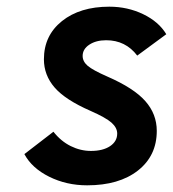

<svg xmlns="http://www.w3.org/2000/svg" viewBox="-20 -543 518 575"><path d="M241 12Q179 12 127.2 -13.8Q75.5 -39.5 53 -81.5L140 -148.5Q162.5 -120 191.8 -105.5Q221 -91 252.5 -91Q288 -91 309.5 -105.2Q331 -119.5 331 -143Q331 -160.5 313.8 -175.8Q296.5 -191 251 -211Q175.5 -244 143.5 -281Q111.5 -318 111.5 -365.5Q111.5 -436.5 165.5 -479.8Q219.5 -523 307.5 -523Q362 -523 408.8 -500.5Q455.5 -478 478 -440.5L391 -376.5Q356 -422.5 298 -422.5Q267.5 -422.5 247.5 -409.2Q227.5 -396 227.5 -375.5Q227.5 -359 242.5 -346Q257.5 -333 302 -313.5Q381 -279 415.2 -240.2Q449.5 -201.5 449.5 -151Q449.5 -76.5 393 -32.2Q336.5 12 241 12Z"/></svg>

Font: Overpass
Style: Bold Italic
Weight: 700
Italic angle: -10°
Designer: Delve Withrington, Dave Bailey, Thomas Jockin
Foundry: Delve Fonts LLC
Version: Version 4.000; ttfautohint (v1.8.3)